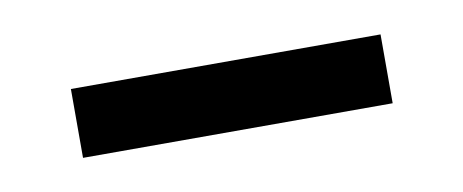

<svg xmlns="http://www.w3.org/2000/svg" viewBox="-26 -367 410 170"><g transform="rotate(-10 179.0 -282.0)"><path d="M318.4 -312.8V-250.9H40V-312.8Z"/></g></svg>

Font: Hepta Slab ExtraLight
Style: Regular
Weight: 200
Designer: Michael LaGattuta
Foundry: Michael LaGattuta
Version: Version 1.100